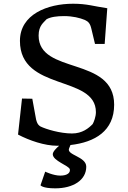

<svg xmlns="http://www.w3.org/2000/svg" viewBox="-20 -777 691 1039"><path d="M77.6 -48.8C139.6 -16.1 222.2 11.7 289.1 11.7H299.8C285.2 24.4 265.6 43.5 265.6 57.6C265.6 93.8 353 118.7 357.9 139.2C361.3 156.7 346.2 173.3 306.2 173.3C268.6 173.3 224.6 151.9 224.6 151.9L199.2 225.6C199.2 225.6 209 242.2 278.8 242.2C376.5 242.2 446.8 197.3 446.8 125C446.8 69.3 337.9 62.5 354 25.9L361.3 7.8C494.1 -7.3 597.7 -68.4 597.7 -210.4C597.7 -474.1 189 -371.1 189 -584.5C189 -639.6 217.3 -655.3 231.9 -672.9C254.4 -685.5 288.1 -689.9 326.7 -689.9C373.5 -689.9 412.1 -680.2 439.5 -668.9C458 -660.2 467.8 -650.4 474.6 -620.6L494.1 -539.1H546.4L560.5 -732.4C485.8 -743.2 451.2 -756.8 375.5 -756.8C237.3 -756.8 87.9 -699.7 87.9 -555.7C87.9 -280.8 499 -373 499 -169.9C499 -145 487.8 -116.7 481.4 -105.5C460 -83.5 425.8 -54.7 369.6 -54.7C305.2 -54.7 228 -78.1 198.7 -92.8C192.4 -97.2 182.6 -101.6 175.3 -130.4L154.8 -242.7L99.1 -243.7Z"/></svg>

Font: Donegal One
Style: Regular
Weight: 400
Designer: Gary Lonergan
Foundry: Sorkin Type Co.
Version: Version 1.004